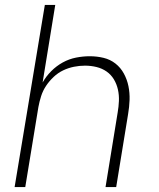

<svg xmlns="http://www.w3.org/2000/svg" viewBox="-20 -755 640 775"><path d="M39 0 161 -735H203L152 -422Q166 -447 187 -468Q208 -489 233.5 -503Q259 -517 287 -522.5Q315 -528 342 -528Q371 -528 398 -521.5Q425 -515 446 -498.5Q467 -482 480 -458Q493 -434 498.5 -407Q504 -380 503 -351.5Q502 -323 497 -294L449 0H406L455 -301Q459 -324 460 -347.5Q461 -371 456 -393.5Q451 -416 439.5 -435Q428 -454 410 -466.5Q392 -479 369.5 -484.5Q347 -490 323 -490Q301 -490 278.5 -485.5Q256 -481 235 -471Q214 -461 196.5 -444.5Q179 -428 166 -408.5Q153 -389 146 -367Q139 -345 135 -323L82 0Z"/></svg>

Font: Iosevka SS04 XLt Ex
Style: Italic
Weight: 200
Width: 7
Italic angle: -9°
Monospace: yes
Designer: Belleve Invis
Foundry: Belleve Invis
Version: Version 19.0.0; ttfautohint (v1.8.4)